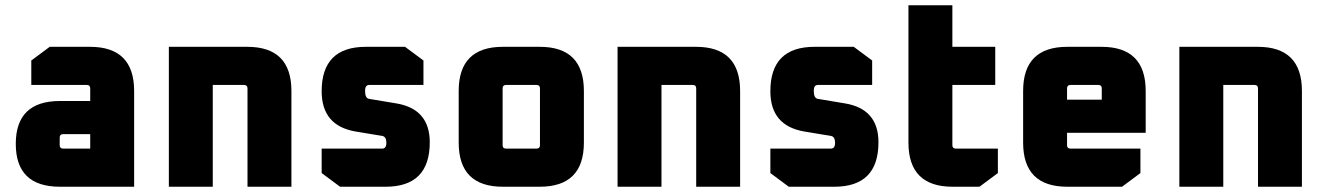

<svg xmlns="http://www.w3.org/2000/svg" viewBox="-20 -710 5034 730"><path d="M208 0Q40 0 40 -163Q40 -326 208 -326H323V-374Q323 -387 310 -387H99V-480L169 -532H322Q490 -532 490 -364V0ZM207 -158Q207 -145 220 -145H323V-200H220Q207 -200 207 -187Z M622 0V-532H920Q1088 -532 1088 -364V0H921V-374Q921 -387 908 -387H789V0Z M1203 -52V-145H1433Q1449 -145 1449 -167Q1449 -190 1434 -193L1332 -210Q1203 -232 1203 -363Q1203 -532 1371 -532H1520L1590 -480V-387H1384Q1368 -387 1368 -365Q1368 -336 1384 -334L1486 -317Q1614 -296 1614 -169Q1614 0 1446 0H1273Z M1724 -168V-364Q1724 -532 1892 -532H2032Q2200 -532 2200 -364V-168Q2200 0 2032 0H1892Q1724 0 1724 -168ZM1891 -158Q1891 -145 1904 -145H2020Q2033 -145 2033 -158V-374Q2033 -387 2020 -387H1904Q1891 -387 1891 -374Z M2328 0V-532H2626Q2794 -532 2794 -364V0H2627V-374Q2627 -387 2614 -387H2495V0Z M2909 -52V-145H3139Q3155 -145 3155 -167Q3155 -190 3140 -193L3038 -210Q2909 -232 2909 -363Q2909 -532 3077 -532H3226L3296 -480V-387H3090Q3074 -387 3074 -365Q3074 -336 3090 -334L3192 -317Q3320 -296 3320 -169Q3320 0 3152 0H2979Z M3434 -168V-690H3601V-532H3764V-387H3601V-158Q3601 -145 3614 -145H3774V-52L3704 0H3602Q3434 0 3434 -168Z M3870 -168V-364Q3870 -532 4038 -532H4168Q4336 -532 4336 -364V-205H4037V-158Q4037 -145 4050 -145H4316V-52L4246 0H4038Q3870 0 3870 -168ZM4037 -331H4169V-374Q4169 -387 4156 -387H4050Q4037 -387 4037 -374Z M4464 0V-532H4762Q4930 -532 4930 -364V0H4763V-374Q4763 -387 4750 -387H4631V0Z"/></svg>

Font: Oxanium ExtraLight ExtraBold
Style: Regular
Weight: 800
Version: Version 2.000